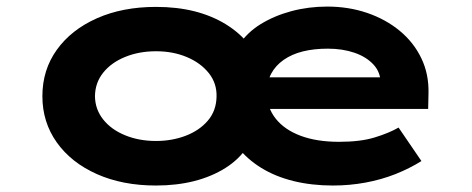

<svg xmlns="http://www.w3.org/2000/svg" viewBox="-20 -563 1458 593"><path d="M461.8 10Q358.5 10 279.2 -25.3Q199.9 -60.6 155.4 -123.1Q110.9 -185.7 110.9 -265.9Q110.9 -347 155.4 -409.1Q199.9 -471.2 279.2 -506.5Q358.5 -541.7 461.8 -541.7Q526.4 -541.7 580.3 -528.2Q634.2 -514.6 677.4 -488.1Q720.6 -461.5 749.3 -424.9L717.8 -423.9Q743.5 -463 785.6 -488.8Q827.7 -514.6 880.5 -528.7Q933.3 -542.7 990.7 -542.7Q1056.5 -542.7 1114 -523.1Q1171.6 -503.4 1214.7 -467.7Q1257.9 -432 1281.4 -382.9Q1305 -333.8 1303.4 -274L1302.4 -226.6H789.9L784 -324.1H1199.8L1155.8 -286.9V-304.2Q1155.8 -339.3 1133.9 -363.2Q1112 -387.2 1075.1 -400Q1038.2 -412.7 992.5 -412.7Q949.7 -412.7 915.4 -404.2Q881.1 -395.6 856.1 -378.1Q831.1 -360.6 817.6 -335.5Q804.2 -310.3 804.2 -276.1Q804.2 -231.1 831.5 -196.6Q858.8 -162.2 908.6 -143.6Q958.3 -125 1027.3 -125Q1093.4 -125 1137.5 -138.6Q1181.6 -152.1 1211 -169L1281.6 -65.6Q1245.1 -42.7 1201.3 -25.3Q1157.5 -8 1108.5 1Q1059.6 10 1008.1 10Q942.6 10 886.4 -3.8Q830.3 -17.7 787 -44.4Q743.6 -71.1 713.9 -108.9L743.9 -109.3Q718.5 -70.9 676.4 -44.3Q634.3 -17.7 580.1 -3.8Q525.9 10 461.8 10ZM461.8 -127.6Q511.3 -127.6 553.4 -143.7Q595.5 -159.7 621.6 -190Q647.8 -220.4 648.8 -263.9Q650.2 -305.4 624.9 -337.2Q599.5 -369 556.9 -386.8Q514.3 -404.7 461.8 -404.7Q409.3 -404.7 366.4 -387.1Q323.5 -369.6 298.7 -338.5Q273.8 -307.4 273.3 -265.9Q273.8 -225.4 298.7 -194Q323.5 -162.7 366.4 -145.2Q409.3 -127.6 461.8 -127.6Z"/></svg>

Font: Lexend Tera
Style: Regular
Weight: 400
Designer: Bonnie Shaver-Troup, Thomas Jockin
Foundry: Lexend
Version: Version 1.007